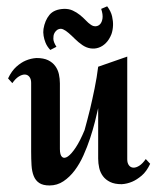

<svg xmlns="http://www.w3.org/2000/svg" viewBox="-20 -563 491 593"><path d="M443.8 -57.1Q432.6 -33.2 417.5 -20.5Q402.3 -7.8 388.7 -2Q372.6 4.9 356 5.9Q334 5.9 320.1 -1Q306.2 -7.8 297.9 -19Q289.6 -30.3 286.4 -44.4Q283.2 -58.6 283.2 -73.2V-229Q279.3 -211.4 273.2 -187Q267.1 -162.6 258.3 -136Q249.5 -109.4 237.8 -83.3Q226.1 -57.1 210.7 -36.6Q195.3 -16.1 176 -3.2Q156.7 9.8 132.8 9.8Q112.8 9.8 101.3 2.2Q89.8 -5.4 84.2 -19.3Q78.6 -33.2 77.4 -52.5Q76.2 -71.8 76.2 -95.2V-307.1Q76.2 -318.8 70.8 -325.7Q65.4 -332.5 56.9 -332.8Q48.3 -333 38.1 -326.7Q27.8 -320.3 18.1 -306.2L4.9 -320.8Q16.1 -344.2 30.8 -357.2Q45.4 -370.1 59.6 -376Q75.7 -382.8 92.8 -383.8Q114.7 -383.8 128.7 -377Q142.6 -370.1 150.6 -359.1Q158.7 -348.1 161.9 -334Q165 -319.8 165 -305.2V-103Q165 -84 171.9 -78.1Q178.7 -72.3 189.7 -79.8Q200.7 -87.4 214.1 -107.7Q227.5 -127.9 241.2 -161.1Q250 -192.9 258.3 -226.6Q265.1 -255.4 272.2 -290Q279.3 -324.7 283.2 -356.9L373 -388.2V-70.8Q373 -59.1 378.4 -52.2Q383.8 -45.4 392.1 -45.2Q400.4 -44.9 410.4 -51.3Q420.4 -57.6 430.2 -71.8ZM154.3 -418.5 135.3 -408.7Q125 -419.9 120.6 -431.2Q116.2 -442.4 114.7 -452.1Q112.8 -463.4 114.3 -473.6Q118.7 -500 132.8 -517.1Q147 -534.2 177.2 -535.6Q192.4 -536.1 204.6 -530.5Q216.8 -524.9 226.8 -516.8Q236.8 -508.8 244.9 -500.2Q252.9 -491.7 260.3 -486.8Q267.6 -481.4 275.6 -481.9Q283.7 -482.4 289.3 -488.5Q294.9 -494.6 296.6 -506.3Q298.3 -518.1 292.5 -535.6L311 -543.5Q322.8 -527.8 326.2 -512.5Q329.6 -497.1 329.1 -484.9Q328.6 -470.2 324.2 -457.5Q317.4 -440.4 307.1 -430.2Q296.9 -419.9 284.7 -415.8Q272.5 -411.6 259.5 -413.6Q246.6 -415.5 234.4 -423.8Q221.7 -432.6 211.4 -442.9Q201.2 -453.1 192.1 -460.9Q183.1 -468.8 175 -472.4Q167 -476.1 158.2 -471.7Q150.9 -466.8 147.5 -459.5Q144.5 -453.1 144.8 -443.1Q145 -433.1 154.3 -418.5Z"/></svg>

Font: Redressed
Style: Regular
Weight: 400
Designer: Astigmatic (AOETI)
Foundry: Astigmatic (AOETI)
Version: Version 1.000